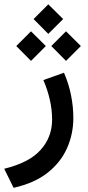

<svg xmlns="http://www.w3.org/2000/svg" viewBox="-39 -624 415 910"><path d="M120.1 -533.7 189.9 -603.5 260.3 -533.7 189.9 -463.4ZM204.1 -405.8 273.9 -475.6 344.2 -405.8 273.9 -335.4ZM38.1 -405.8 107.9 -475.6 178.2 -405.8 107.9 -335.4ZM264.2 -279.3Q286.6 -228 297.6 -173.1Q308.6 -118.2 308.6 -64.9Q308.6 10.7 278.8 78.1Q249 145.5 186.5 194.8Q124 244.1 25.4 266.1L-19 175.8Q99.6 147 153.8 86.2Q208 25.4 208 -57.1Q208 -147.5 166.5 -244.6Z"/></svg>

Font: Vazir Medium FD
Style: Medium-FD
Weight: 500
Designer: Saber Rastikerdar
Foundry: Saber Rastikerdar
Version: Version 30.0.0